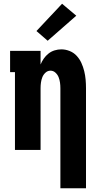

<svg xmlns="http://www.w3.org/2000/svg" viewBox="-20 -802 540 1027"><path d="M303 205V-330Q303 -345 301 -360Q299 -375 293.5 -389Q288 -403 276.5 -413.5Q265 -424 250 -424Q235 -424 223.5 -413.5Q212 -403 206.5 -389Q201 -375 199 -360Q197 -345 197 -330V0H60V-416H34V-530H197V-457Q204 -474 214.5 -489Q225 -504 239.5 -515.5Q254 -527 272 -532.5Q290 -538 308 -538Q331 -538 353 -529Q375 -520 390.5 -503Q406 -486 415.5 -465Q425 -444 430.5 -421.5Q436 -399 438 -376Q440 -353 440 -330V205ZM235 -584 175 -636 312 -782 388 -718Z"/></svg>

Font: Iosevka Slab Heavy
Style: Regular
Weight: 900
Monospace: yes
Designer: Belleve Invis
Foundry: Belleve Invis
Version: Version 11.1.0; ttfautohint (v1.8.3)